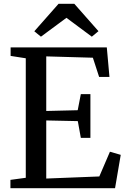

<svg xmlns="http://www.w3.org/2000/svg" viewBox="-20 -993 668 1013"><path d="M35 -44 116 -55V-685.5L36 -698V-743H543.5L557.5 -587H503L470 -688.5L224 -695.5V-407.5L390 -411.5L406.5 -496.5H457V-265.5H406.5L390.5 -354L224 -357.5V-51L504 -62L560 -192.5L617 -176L587 0H35ZM161 -828 289 -973H372L499.5 -828.5L464.5 -799.5L330.5 -899L196 -799.5Z"/></svg>

Font: Merriweather 12pt
Style: Regular
Weight: 400
Designer: Eben Sorkin
Foundry: Eben Sorkin
Version: Version 2.100